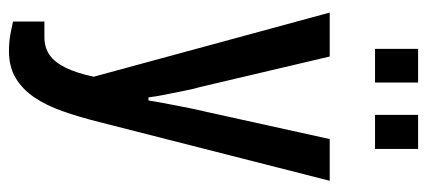

<svg xmlns="http://www.w3.org/2000/svg" viewBox="-282 -481 952 428"><g transform="rotate(90 194.0 -267.0)"><path d="M94 189Q73 189 54.5 185.5Q36 182 28 180V110H63Q86 110 102.5 98.5Q119 87 131 62.5Q143 38 151 0L8 -526H106L174 -237Q178 -224 182 -203.5Q186 -183 190.5 -161.5Q195 -140 197 -122H204Q206 -136 209.5 -154Q213 -172 216.5 -190.5Q220 -209 223.5 -225.5Q227 -242 230 -254L290 -526H383L252 -12Q241 32 228 69Q215 106 197 132.5Q179 159 154 174Q129 189 94 189ZM89 -627V-723H164V-627ZM236 -627V-723H312V-627Z"/></g></svg>

Font: Archivo Condensed Medium
Style: Regular
Weight: 500
Width: 3
Designer: Hector Gatti
Foundry: Omnibus-Type
Version: Version 2.001